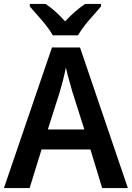

<svg xmlns="http://www.w3.org/2000/svg" viewBox="-20 -959 673 979"><path d="M410 -299H224L285 -491Q292 -514 300.5 -547Q309 -580 316 -615Q322 -586 332.5 -549.5Q343 -513 349 -491ZM501 0H632L388 -717H245L0 0H131L192 -197H441ZM495 -939H414Q362 -904 312 -850Q265 -903 213 -939H132V-926Q158 -897 194 -855Q230 -813 249 -779H378Q397 -813 433.5 -855.5Q470 -898 495 -926Z"/></svg>

Font: Noto Sans Display Medium
Style: Regular
Weight: 500
Designer: Monotype Design Team
Foundry: Monotype Imaging Inc.
Version: Version 1.900